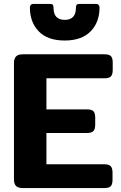

<svg xmlns="http://www.w3.org/2000/svg" viewBox="-20 -956 614 976"><path d="M132 -918Q132 -926 136.5 -931Q141 -936 148 -936H235Q245 -936 248.5 -931.5Q252 -927 252 -917Q252 -855 309 -855Q366 -855 366 -917Q366 -927 369.5 -931.5Q373 -936 383 -936H470Q477 -936 481.5 -931Q486 -926 486 -918Q486 -843 440.5 -796.5Q395 -750 309 -750Q222 -750 177 -796.5Q132 -843 132 -918ZM51 -43V-636Q51 -658 61.5 -669Q72 -680 96 -680H511Q535 -680 544 -670.5Q553 -661 553 -638V-601Q553 -578 544 -568Q535 -558 511 -558H216V-400H422Q446 -400 455 -390.5Q464 -381 464 -358V-323Q464 -300 455 -290Q446 -280 422 -280H216V-121H510Q534 -121 543 -111Q552 -101 552 -78V-42Q552 -19 543 -9.5Q534 0 510 0H96Q72 0 61.5 -10.5Q51 -21 51 -43Z"/></svg>

Font: Mitr Medium
Style: Regular
Weight: 500
Designer: Thanarat Vachiruckul
Foundry: Cadson Demak
Version: Version 1.003